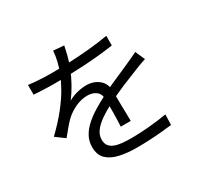

<svg xmlns="http://www.w3.org/2000/svg" viewBox="-171 -1019 1342 1284"><g transform="rotate(-30 500.0 -377.0)"><path d="M460.1 -790.7Q453.9 -761.3 444.2 -720.6Q434.6 -680 414.4 -629.5Q396.1 -584 369.4 -536.2Q342.6 -488.4 312.8 -449Q332 -461.2 356.1 -469.4Q380.2 -477.7 405.4 -482.1Q430.7 -486.5 452.1 -486.5Q510.4 -486.5 550 -453.6Q589.6 -420.8 589.6 -359.2Q589.6 -340.1 589.8 -310.7Q590 -281.2 590.7 -248.7Q591.4 -216.2 592.1 -185.3Q592.8 -154.4 592.8 -131H515.9Q517.3 -150.6 518 -178Q518.7 -205.4 519.2 -235.2Q519.7 -265 519.6 -292Q519.5 -319 519.5 -338.1Q518.9 -382 492.2 -402.6Q465.6 -423.1 426.4 -423.1Q378.6 -423.1 333.5 -402.3Q288.3 -381.5 253.8 -350Q232.4 -329.5 210.5 -302.9Q188.6 -276.3 163.2 -245.6L94.6 -296.2Q166.8 -366.1 214.9 -427Q263 -487.9 292.8 -540.5Q322.6 -593 339.5 -635.5Q356 -676.7 366.1 -719.3Q376.2 -761.9 378.2 -797.6ZM117.8 -682.9Q158.2 -677.5 205.3 -674.8Q252.3 -672.1 286.8 -672.1Q354.3 -672.1 431.3 -675.4Q508.4 -678.7 586.9 -686Q665.5 -693.4 735.8 -705.7L735.4 -631.6Q683 -623.4 624 -617.6Q565 -611.8 504.2 -608.3Q443.5 -604.8 386.8 -603.3Q330.1 -601.8 282.5 -601.8Q261.3 -601.8 233.4 -602.3Q205.5 -602.8 175.7 -604.5Q145.8 -606.2 117.8 -607.6ZM881.9 -441.4Q869.2 -437.6 853.6 -432.2Q838.1 -426.7 822.5 -420.8Q807 -414.8 793.5 -409.3Q740.8 -388.8 671.8 -360.1Q602.8 -331.3 530.7 -293.3Q481 -267.6 443 -240.4Q405.1 -213.2 383.2 -183.5Q361.4 -153.9 361.4 -118.9Q361.4 -89.5 374.9 -71.8Q388.4 -54.1 413 -44.6Q437.5 -35.2 470.4 -32Q503.2 -28.8 541.9 -28.8Q600.3 -28.8 674.8 -35.2Q749.2 -41.5 815.2 -53.1L812.6 27.3Q775.3 31.9 727.6 36.1Q680 40.3 631.4 42.5Q582.8 44.7 538.9 44.7Q467.9 44.7 409.2 31.8Q350.6 19 315.9 -14Q281.3 -47 281.3 -107.6Q281.3 -153.2 302.2 -190.7Q323.1 -228.2 358.3 -259.1Q393.5 -290 437 -316.4Q480.4 -342.7 524.8 -365.4Q572.6 -390.6 615.1 -409.7Q657.7 -428.9 695.8 -445.1Q734 -461.2 766.9 -476.7Q789.5 -487 809.1 -496Q828.7 -505 849.1 -515.5Z"/></g></svg>

Font: Noto Sans TC
Style: Regular
Weight: 100
Designer: Ryoko NISHIZUKA 西塚涼子 (kana, bopomofo & ideographs); Paul D. Hunt (Latin, Greek & Cyrillic); Sandoll Communications 산돌커뮤니
Foundry: Adobe
Version: Version 2.004;hotconv 1.0.118;makeotfexe 2.5.65603